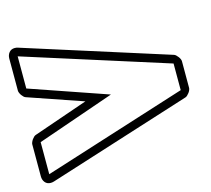

<svg xmlns="http://www.w3.org/2000/svg" viewBox="-78 -684 735 670"><g transform="rotate(-15 290.0 -349.5)"><path d="M27.3 -105.5Q14.2 -105.5 6.8 -114.5Q-0.5 -123.5 -0.5 -136.2V-252Q-0.5 -255.4 1.5 -260Q3.4 -264.6 6.3 -268.8Q9.3 -272.9 12.9 -276.4Q16.6 -279.8 20 -280.8L217.3 -349.1L20 -417Q16.6 -418 12.9 -421.4Q9.3 -424.8 6.3 -429Q3.4 -433.1 1.5 -437.7Q-0.5 -442.4 -0.5 -445.8V-562Q-0.5 -574.7 6.8 -583.7Q14.2 -592.8 27.3 -592.8Q30.3 -592.8 33.2 -592.3Q36.1 -591.8 39.1 -590.8L558.1 -425.8Q561.5 -424.8 565.2 -421.4Q568.8 -418 572 -413.8Q575.2 -409.7 577.1 -405.3Q579.1 -400.9 579.1 -397V-300.8Q579.1 -297.4 577.1 -292.7Q575.2 -288.1 572 -283.9Q568.8 -279.8 565.2 -276.4Q561.5 -272.9 558.1 -272L39.1 -107.4Q36.1 -106.4 33.2 -106Q30.3 -105.5 27.3 -105.5ZM548.8 -300.8V-397L29.8 -562V-445.8L309.6 -349.1L29.8 -252V-136.2Z"/></g></svg>

Font: Akaash Gobhi Outlined
Style: Regular
Weight: 400
Designer: Kulbir Singh Thind, MD
Foundry: Punjab Online
Version: Version 1.200